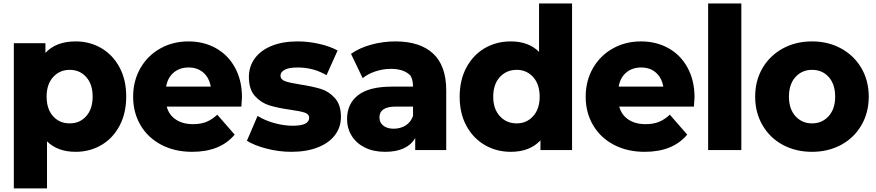

<svg xmlns="http://www.w3.org/2000/svg" viewBox="-20 -844 4926 1080"><path d="M690 -301.1Q690 -207.8 652.8 -137.2Q615.6 -66.7 550.6 -28.3Q485.6 10 405.6 10Q304.4 10 244.4 -48.9V215.6H57.8V-601.1H235.6V-546.7Q295.6 -611.1 405.6 -611.1Q485.6 -611.1 550.6 -572.8Q615.6 -534.4 652.8 -464.4Q690 -394.4 690 -301.1ZM501.1 -301.1Q501.1 -370 465 -410.6Q428.9 -451.1 372.2 -451.1Q315.6 -451.1 278.9 -410.6Q242.2 -370 242.2 -301.1Q242.2 -231.1 278.3 -190.6Q314.4 -150 372.2 -150Q428.9 -150 465 -190.6Q501.1 -231.1 501.1 -301.1Z M1337.8 -244.4H917.8Q930 -197.8 968.9 -171.7Q1007.8 -145.6 1066.7 -145.6Q1108.9 -145.6 1140.6 -158.3Q1172.2 -171.1 1202.2 -198.9L1300 -86.7Q1218.9 10 1061.1 10Q962.2 10 886.7 -30Q811.1 -70 770 -140.6Q728.9 -211.1 728.9 -300Q728.9 -388.9 769.4 -460Q810 -531.1 881.1 -571.1Q952.2 -611.1 1040 -611.1Q1125.6 -611.1 1193.9 -573.3Q1262.2 -535.6 1301.7 -463.9Q1341.1 -392.2 1341.1 -296.7ZM914.4 -356.7H1165.6Q1156.7 -406.7 1123.9 -435.6Q1091.1 -464.4 1041.1 -464.4Q991.1 -464.4 957.2 -436.1Q923.3 -407.8 914.4 -356.7Z M1368.9 -52.2 1428.9 -192.2Q1468.9 -166.7 1522.8 -151.7Q1576.7 -136.7 1626.7 -136.7Q1718.9 -136.7 1718.9 -181.1Q1718.9 -202.2 1693.9 -210.6Q1668.9 -218.9 1613.3 -226.7Q1542.2 -236.7 1495.6 -251.1Q1448.9 -265.6 1414.4 -303.3Q1380 -341.1 1380 -411.1Q1380 -470 1413.3 -515.6Q1446.7 -561.1 1508.3 -586.1Q1570 -611.1 1654.4 -611.1Q1714.4 -611.1 1775.6 -597.2Q1836.7 -583.3 1878.9 -560L1816.7 -421.1Q1743.3 -464.4 1654.4 -464.4Q1605.6 -464.4 1581.7 -451.7Q1557.8 -438.9 1557.8 -418.9Q1557.8 -396.7 1583.9 -387.2Q1610 -377.8 1667.8 -368.9Q1738.9 -357.8 1784.4 -343.9Q1830 -330 1863.9 -292.2Q1897.8 -254.4 1897.8 -186.7Q1897.8 -128.9 1864.4 -84.4Q1831.1 -40 1767.8 -15Q1704.4 10 1618.9 10Q1548.9 10 1480 -7.8Q1411.1 -25.6 1368.9 -52.2Z M2490 -335.6V0H2315.6V-67.8Q2270 10 2146.7 10Q2081.1 10 2032.8 -13.9Q1984.4 -37.8 1958.3 -80Q1932.2 -122.2 1932.2 -174.4Q1932.2 -260 1993.9 -308.3Q2055.6 -356.7 2184.4 -356.7H2303.3Q2303.3 -396.7 2287.8 -420Q2251.1 -456.7 2178.9 -456.7Q2135.6 -456.7 2092.8 -442.8Q2050 -428.9 2020 -404.4L1954.4 -541.1Q2001.1 -574.4 2067.8 -592.8Q2134.4 -611.1 2204.4 -611.1Q2342.2 -611.1 2416.1 -542.8Q2490 -474.4 2490 -335.6ZM2303.3 -192.2V-244.4H2205.6Q2114.4 -244.4 2114.4 -183.3Q2114.4 -154.4 2136.1 -137.2Q2157.8 -120 2194.4 -120Q2232.2 -120 2261.7 -138.3Q2291.1 -156.7 2303.3 -192.2Z M3197.8 0H3020V-54.4Q2960 10 2853.3 10Q2772.2 10 2706.7 -28.3Q2641.1 -66.7 2603.3 -136.7Q2565.6 -206.7 2565.6 -300Q2565.6 -393.3 2603.3 -463.9Q2641.1 -534.4 2706.1 -572.8Q2771.1 -611.1 2853.3 -611.1Q2953.3 -611.1 3012.2 -552.2V-824.4H3197.8ZM3015.6 -300Q3015.6 -370 2978.9 -410.6Q2942.2 -451.1 2886.7 -451.1Q2828.9 -451.1 2791.7 -410.6Q2754.4 -370 2754.4 -300Q2754.4 -231.1 2791.7 -190.6Q2828.9 -150 2886.7 -150Q2942.2 -150 2978.9 -190.6Q3015.6 -231.1 3015.6 -300Z M3883.3 -244.4H3463.3Q3475.6 -197.8 3514.4 -171.7Q3553.3 -145.6 3612.2 -145.6Q3654.4 -145.6 3686.1 -158.3Q3717.8 -171.1 3747.8 -198.9L3845.6 -86.7Q3764.4 10 3606.7 10Q3507.8 10 3432.2 -30Q3356.7 -70 3315.6 -140.6Q3274.4 -211.1 3274.4 -300Q3274.4 -388.9 3315 -460Q3355.6 -531.1 3426.7 -571.1Q3497.8 -611.1 3585.6 -611.1Q3671.1 -611.1 3739.4 -573.3Q3807.8 -535.6 3847.2 -463.9Q3886.7 -392.2 3886.7 -296.7ZM3460 -356.7H3711.1Q3702.2 -406.7 3669.4 -435.6Q3636.7 -464.4 3586.7 -464.4Q3536.7 -464.4 3502.8 -436.1Q3468.9 -407.8 3460 -356.7Z M4150 -824.4V0H3963.3V-824.4Z M4227.8 -300Q4227.8 -390 4268.9 -460.6Q4310 -531.1 4382.8 -571.1Q4455.6 -611.1 4547.8 -611.1Q4638.9 -611.1 4711.7 -571.1Q4784.4 -531.1 4825.6 -460.6Q4866.7 -390 4866.7 -300Q4866.7 -211.1 4825.6 -140Q4784.4 -68.9 4711.7 -29.4Q4638.9 10 4547.8 10Q4455.6 10 4382.8 -29.4Q4310 -68.9 4268.9 -140Q4227.8 -211.1 4227.8 -300ZM4677.8 -300Q4677.8 -370 4641.7 -410.6Q4605.6 -451.1 4547.8 -451.1Q4491.1 -451.1 4454.4 -410.6Q4417.8 -370 4417.8 -300Q4417.8 -231.1 4454.4 -190.6Q4491.1 -150 4547.8 -150Q4604.4 -150 4641.1 -190.6Q4677.8 -231.1 4677.8 -300Z"/></svg>

Font: Paperlogy 9 Black
Style: Regular
Weight: 900
Designer: redesigned by Lee Juim, glyphs from Gmarket Sans & Montserrat
Foundry: PT&
Version: Version 1.001